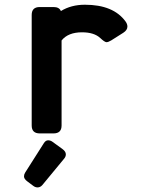

<svg xmlns="http://www.w3.org/2000/svg" viewBox="-20 -567 626 816"><path d="M184.6 29.3Q194.3 29.3 203.1 35.6L246.1 66.9Q259.8 77.1 259.8 88.9Q259.8 98.6 252.9 106.9L160.2 219.2Q151.4 229.5 139.6 229.5Q129.9 229.5 121.1 222.7L95.7 203.6Q82 193.4 82 182.6Q82 174.3 86.9 166.5L166 42Q173.8 29.3 184.6 29.3ZM148.9 0Q114.7 0 114.7 -33.7V-503.4Q114.7 -537.1 148.9 -537.1H207.5Q231.9 -537.1 238.8 -520Q282.2 -546.9 340.8 -546.9Q461.9 -546.9 513.7 -475.6Q521.5 -464.8 521.5 -454.1Q521.5 -439 503.9 -427.7L453.1 -395.5Q440.4 -387.7 432.1 -387.7Q423.8 -388.7 406.2 -405.3Q379.9 -429.7 328.6 -429.7Q269.5 -429.7 241.7 -395V-33.7Q241.7 0 207.5 0Z"/></svg>

Font: Simply Mono
Style: Bold
Weight: 700
Designer: Wojciech Kalinowski "wmk69" (wmk69@o2.pl)
Foundry: Wojciech Kalinowski "wmk69" (wmk69@o2.pl)
Version: Version 1.0.0